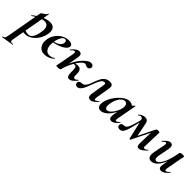

<svg xmlns="http://www.w3.org/2000/svg" viewBox="113 -1535 2878 2878"><g transform="rotate(45 1552.0 -96.0)"><path d="M-69 263Q-49 258 -40 251.5Q-31 245 -26 231Q-21 217 -15 185L87 -386Q87 -388 104 -398Q132 -415 151 -430Q170 -445 175 -464Q176 -468 181.5 -467Q187 -466 186 -462L73 178Q69 202 69 207Q69 222 76 228.5Q83 235 99 235Q104 235 120 233Q124 233 125.5 238Q127 243 123 244L-67 275Q-70 276 -71.5 270Q-73 264 -69 263ZM57 -8 67 -70Q92 -51 119 -40Q146 -29 182 -29Q230 -29 258 -80.5Q286 -132 297 -220Q299 -238 299 -247Q299 -290 279.5 -317Q260 -344 216 -344Q173 -344 126.5 -323.5Q80 -303 20 -260Q19 -259 17 -259Q13 -259 11 -263Q9 -267 13 -270Q81 -326 151.5 -359.5Q222 -393 285 -393Q337 -393 363.5 -366Q390 -339 390 -288Q390 -271 387 -253Q377 -186 340.5 -127.5Q304 -69 251.5 -34Q199 1 145 1Q100 1 57 -8Z M427 -136Q427 -158 432 -185Q442 -239 476.5 -288Q511 -337 563 -368Q615 -399 675 -399Q713 -399 734 -386Q755 -373 755 -350Q755 -315 715 -283.5Q675 -252 611 -230Q547 -208 478 -201L480 -214Q562 -227 608.5 -256Q655 -285 655 -336Q655 -353 646.5 -362.5Q638 -372 623 -372Q590 -372 565 -329Q540 -286 529 -218Q525 -194 525 -166Q525 -105 550 -68.5Q575 -32 624 -32Q645 -32 669.5 -39.5Q694 -47 714 -63H715Q718 -63 720.5 -60Q723 -57 721 -55Q685 -20 645 -4Q605 12 565 12Q496 12 461.5 -30Q427 -72 427 -136Z M1151 -396Q1176 -396 1190 -384Q1204 -372 1204 -353Q1204 -334 1191 -319.5Q1178 -305 1155 -305Q1139 -305 1119 -316Q1105 -324 1099 -324Q1065 -324 1021.5 -270Q978 -216 943 -141Q908 -66 898 -12L880 -14Q897 -109 944.5 -197.5Q992 -286 1050 -341Q1108 -396 1151 -396ZM809 0 813 -21Q823 -68 824 -74L865 -297Q867 -306 867 -319Q867 -346 850 -346Q829 -346 792 -306Q791 -305 789 -305Q786 -305 784 -308.5Q782 -312 784 -315Q820 -357 848.5 -376Q877 -395 906 -395Q953 -395 953 -342Q953 -327 950 -309L898 -12Q893 8 842 8Q809 8 809 0ZM1036 -86V-124Q1036 -161 1028 -181Q1020 -201 994 -201Q981 -201 967 -198L962 -212Q997 -227 1033 -227Q1081 -227 1098 -202.5Q1115 -178 1115 -136Q1115 -102 1116 -87Q1117 -72 1123.5 -61.5Q1130 -51 1146 -51Q1156 -51 1169.5 -60Q1183 -69 1194 -80Q1195 -81 1197 -81Q1200 -81 1202 -77.5Q1204 -74 1202 -71Q1164 -27 1139.5 -8Q1115 11 1089 11Q1056 11 1046 -13.5Q1036 -38 1036 -86Z M1208 -34Q1208 -55 1223 -67.5Q1238 -80 1263 -80Q1294 -80 1315 -98.5Q1336 -117 1349 -144Q1362 -171 1379 -219Q1400 -277 1418 -312Q1436 -347 1468.5 -371.5Q1501 -396 1551 -396Q1582 -396 1597.5 -383.5Q1613 -371 1613 -339Q1613 -326 1610 -308L1574 -89Q1572 -71 1572 -66Q1572 -42 1587 -42Q1597 -42 1608.5 -50.5Q1620 -59 1640 -77Q1642 -79 1643 -79Q1646 -79 1648 -75.5Q1650 -72 1648 -69Q1614 -29 1587.5 -10Q1561 9 1533 9Q1481 9 1481 -52Q1481 -70 1485 -89L1517 -282Q1520 -299 1520 -308Q1520 -323 1515 -328Q1510 -333 1500 -333Q1463 -333 1439 -292Q1415 -251 1385 -169Q1364 -110 1347.5 -75Q1331 -40 1308 -15.5Q1285 9 1255 9Q1233 9 1220.5 -3.5Q1208 -16 1208 -34Z M1686 -63Q1686 -130 1730.5 -209.5Q1775 -289 1840.5 -344Q1906 -399 1964 -399Q1998 -399 2027 -380Q2056 -361 2059 -324L1999 -357Q2016 -359 2034.5 -373Q2053 -387 2066 -407Q2068 -409 2070 -409Q2073 -409 2076 -407Q2079 -405 2078 -404L2020 -89Q2017 -76 2017 -66Q2017 -42 2031 -42Q2050 -42 2085 -77Q2086 -78 2088 -78Q2091 -78 2093 -74.5Q2095 -71 2093 -69Q2029 9 1981 9Q1955 9 1943 -5.5Q1931 -20 1931 -51Q1931 -68 1934 -89L1959 -229L1980 -246Q1957 -167 1919 -108Q1881 -49 1837.5 -18Q1794 13 1753 13Q1722 13 1704 -6Q1686 -25 1686 -63ZM1964 -253Q1967 -270 1967 -283Q1967 -314 1953 -332Q1939 -350 1914 -350Q1886 -350 1858.5 -327Q1831 -304 1810.5 -263Q1790 -222 1781 -172Q1776 -140 1776 -124Q1776 -91 1787 -75.5Q1798 -60 1817 -60Q1847 -60 1878.5 -91.5Q1910 -123 1933.5 -168.5Q1957 -214 1964 -253Z M2518 -77 2525 -327 2562 -366 2381 0Q2379 5 2370 5Q2362 5 2360 0L2289 -304Q2283 -332 2273 -344.5Q2263 -357 2246 -357Q2224 -357 2206 -339Q2205 -338 2202 -338Q2199 -338 2196.5 -340.5Q2194 -343 2197 -346Q2244 -393 2299 -393Q2358 -393 2369 -336L2418 -94L2378 -40L2541 -373Q2545 -381 2554 -385Q2563 -389 2581 -389Q2600 -389 2606 -385Q2612 -381 2612 -373L2603 -89Q2602 -66 2607 -58.5Q2612 -51 2623 -51Q2647 -51 2675 -80Q2689 -76 2684 -71Q2638 -26 2613 -8.5Q2588 9 2561 9Q2532 9 2524 -11Q2516 -31 2518 -77ZM2105 -33Q2105 -80 2160 -80Q2186 -80 2204 -97Q2222 -114 2243.5 -174.5Q2265 -235 2296 -365L2314 -361L2302 -309Q2270 -169 2252.5 -109Q2235 -49 2213 -20Q2191 9 2156 9Q2131 9 2118 -2.5Q2105 -14 2105 -33Z M2758 -69Q2758 -95 2763 -119L2798 -297Q2801 -312 2801 -321Q2801 -344 2785 -344Q2775 -344 2763.5 -335.5Q2752 -327 2733 -309Q2731 -307 2729 -307Q2726 -307 2724 -310.5Q2722 -314 2725 -317Q2759 -357 2784.5 -376Q2810 -395 2838 -395Q2887 -395 2887 -338Q2887 -324 2882 -297L2851 -138Q2846 -116 2846 -93Q2846 -44 2878 -44Q2907 -44 2938 -82.5Q2969 -121 2996 -196Q3023 -271 3040 -374L3058 -373Q3039 -255 3004 -168Q2969 -81 2923.5 -34Q2878 13 2827 13Q2758 13 2758 -69ZM2985 -44Q2985 -59 2988 -77L3040 -374Q3045 -394 3096 -394Q3113 -394 3121 -391.5Q3129 -389 3129 -386L3125 -365Q3115 -318 3114 -312L3073 -89Q3071 -80 3071 -67Q3071 -40 3088 -40Q3109 -40 3146 -80Q3147 -81 3149 -81Q3152 -81 3154 -77.5Q3156 -74 3154 -71Q3118 -29 3089.5 -10Q3061 9 3032 9Q2985 9 2985 -44Z"/></g></svg>

Font: Cormorant Garamond
Style: Bold Italic
Weight: 700
Italic angle: -10°
Designer: Christian Thalmann (Catharsis Fonts)
Foundry: Catharsis Fonts
Version: Version 4.000